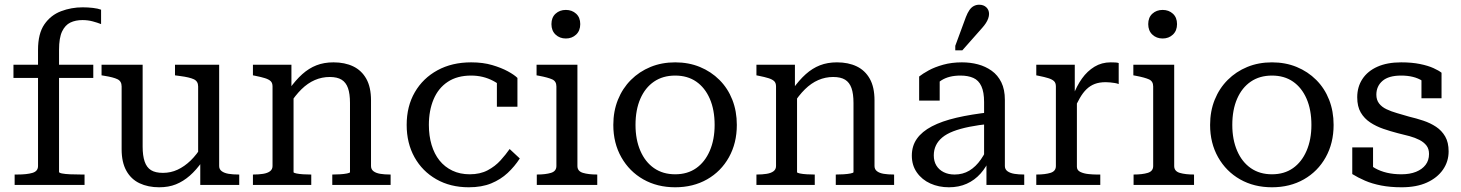

<svg xmlns="http://www.w3.org/2000/svg" viewBox="-20 -783 6188 813"><path d="M37 -509H375V-453H37ZM408 -742V-681Q393 -687 372.5 -692.5Q352 -698 329 -698Q300 -698 278 -687.5Q256 -677 243 -650Q230 -623 230 -572V-55Q230 -51 242.5 -48.5Q255 -46 276.5 -45Q298 -44 325 -44H338V0H42V-44H53Q94 -44 117.5 -51Q141 -58 141 -80V-572Q141 -641 168 -680Q195 -719 238.5 -735.5Q282 -752 330 -752Q352 -752 373.5 -749.5Q395 -747 408 -742Z M584 -509V-162Q584 -124 592.5 -99Q601 -74 619.5 -62.5Q638 -51 670 -51Q703 -51 732 -64.5Q761 -78 787 -103Q813 -128 836 -166L837 -100Q811 -63 783.5 -39Q756 -15 725 -2.5Q694 10 654 10Q607 10 571 -7Q535 -24 515 -60Q495 -96 495 -151V-417Q495 -439 477.5 -447.5Q460 -456 422 -462L410 -464V-509ZM908 -509V-80Q908 -66 919 -58Q930 -50 948 -47Q966 -44 990 -44H993V0H828V-104L819 -117V-417Q819 -439 800.5 -447.5Q782 -456 743 -461L721 -464V-509Z M1051 0V-44H1053Q1076 -44 1094.5 -47Q1113 -50 1123.5 -58Q1134 -66 1134 -80V-417Q1134 -432 1126 -439.5Q1118 -447 1102 -452Q1086 -457 1061 -462L1051 -464V-509H1214V-403L1223 -392V-54Q1223 -51 1235 -48.5Q1247 -46 1264 -45Q1281 -44 1295 -44H1298V0ZM1634 0H1387V-44H1389Q1403 -44 1420 -45Q1437 -46 1449.5 -48.5Q1462 -51 1462 -54V-347Q1462 -386 1453.5 -410Q1445 -434 1426.5 -445.5Q1408 -457 1376 -457Q1343 -457 1313 -444Q1283 -431 1256.5 -405Q1230 -379 1206 -341L1205 -406Q1232 -444 1260 -469Q1288 -494 1320 -506.5Q1352 -519 1392 -519Q1440 -519 1475.5 -502Q1511 -485 1531 -449.5Q1551 -414 1551 -358V-80Q1551 -66 1561.5 -58Q1572 -50 1590 -47Q1608 -44 1632 -44H1634Z M1969 -45Q2013 -45 2045 -62Q2077 -79 2099.5 -104Q2122 -129 2138 -152L2181 -112Q2159 -78 2129.5 -50.5Q2100 -23 2060 -6.5Q2020 10 1965 10Q1887 10 1827.5 -24Q1768 -58 1735 -117.5Q1702 -177 1702 -254Q1702 -333 1736.5 -392.5Q1771 -452 1832.5 -485.5Q1894 -519 1975 -519Q2025 -519 2064 -507.5Q2103 -496 2130.5 -481Q2158 -466 2171 -453V-331H2084V-444Q2095 -442 2104 -437.5Q2113 -433 2119.5 -425.5Q2126 -418 2128.5 -408Q2131 -398 2129 -385Q2111 -418 2068.5 -440.5Q2026 -463 1975 -463Q1916 -463 1876 -436.5Q1836 -410 1816 -362.5Q1796 -315 1796 -254Q1796 -208 1807.5 -169.5Q1819 -131 1841 -103.5Q1863 -76 1895.5 -60.5Q1928 -45 1969 -45Z M2376 -620Q2350 -620 2332.5 -636.5Q2315 -653 2315 -681Q2315 -709 2332.5 -725Q2350 -741 2376 -741Q2402 -741 2419.5 -725Q2437 -709 2437 -681Q2437 -653 2419.5 -636.5Q2402 -620 2376 -620ZM2425 -509V-80Q2425 -58 2448.5 -51Q2472 -44 2508 -44H2509V0H2253V-44H2254Q2290 -44 2313 -51Q2336 -58 2336 -80V-417Q2336 -439 2318 -447Q2300 -455 2263 -462L2252 -464V-509Z M3100 -254Q3100 -177 3066.5 -117Q3033 -57 2974 -23.5Q2915 10 2839 10Q2763 10 2704 -23.5Q2645 -57 2611 -117Q2577 -177 2577 -254Q2577 -312 2596.5 -360.5Q2616 -409 2651.5 -444.5Q2687 -480 2734.5 -499.5Q2782 -519 2839 -519Q2896 -519 2943.5 -499.5Q2991 -480 3026.5 -444.5Q3062 -409 3081 -360.5Q3100 -312 3100 -254ZM2671 -254Q2671 -192 2691.5 -144.5Q2712 -97 2749.5 -71Q2787 -45 2839 -45Q2891 -45 2928 -71Q2965 -97 2985.5 -144.5Q3006 -192 3006 -254Q3006 -318 2985.5 -365Q2965 -412 2928 -437.5Q2891 -463 2839 -463Q2787 -463 2749.5 -437.5Q2712 -412 2691.5 -365Q2671 -318 2671 -254Z M3183 0V-44H3185Q3208 -44 3226.5 -47Q3245 -50 3255.5 -58Q3266 -66 3266 -80V-417Q3266 -432 3258 -439.5Q3250 -447 3234 -452Q3218 -457 3193 -462L3183 -464V-509H3346V-403L3355 -392V-54Q3355 -51 3367 -48.5Q3379 -46 3396 -45Q3413 -44 3427 -44H3430V0ZM3766 0H3519V-44H3521Q3535 -44 3552 -45Q3569 -46 3581.5 -48.5Q3594 -51 3594 -54V-347Q3594 -386 3585.5 -410Q3577 -434 3558.5 -445.5Q3540 -457 3508 -457Q3475 -457 3445 -444Q3415 -431 3388.5 -405Q3362 -379 3338 -341L3337 -406Q3364 -444 3392 -469Q3420 -494 3452 -506.5Q3484 -519 3524 -519Q3572 -519 3607.5 -502Q3643 -485 3663 -449.5Q3683 -414 3683 -358V-80Q3683 -66 3693.5 -58Q3704 -50 3722 -47Q3740 -44 3764 -44H3766Z M4174 -308V-259Q4124 -254 4084.5 -246Q4045 -238 4016.5 -227Q3988 -216 3970 -201Q3952 -186 3943 -167Q3934 -148 3934 -125Q3934 -100 3945 -82Q3956 -64 3976 -54Q3996 -44 4022 -44Q4057 -44 4084.5 -60.5Q4112 -77 4133.5 -108Q4155 -139 4171 -180L4172 -113Q4157 -76 4132 -48Q4107 -20 4073.5 -5Q4040 10 3998 10Q3955 10 3919.5 -6Q3884 -22 3862.5 -52.5Q3841 -83 3841 -124Q3841 -165 3862.5 -195.5Q3884 -226 3926 -248Q3968 -270 4030 -284.5Q4092 -299 4174 -308ZM4157 0V-106L4147 -109V-351Q4147 -393 4135.5 -418Q4124 -443 4101.5 -453Q4079 -463 4047 -463Q3998 -463 3966.5 -443Q3935 -423 3915 -396Q3914 -408 3917 -418Q3920 -428 3926 -436.5Q3932 -445 3940.5 -450.5Q3949 -456 3959 -460V-357H3872V-459Q3887 -471 3912.5 -485Q3938 -499 3974 -509Q4010 -519 4053 -519Q4089 -519 4121 -510.5Q4153 -502 4179 -483.5Q4205 -465 4220 -434.5Q4235 -404 4235 -360V-80Q4235 -66 4246 -58Q4257 -50 4275 -47Q4293 -44 4317 -44V0ZM4070 -711Q4077 -729 4085 -740.5Q4093 -752 4103.5 -757.5Q4114 -763 4126 -763Q4145 -763 4156.5 -752Q4168 -741 4168 -724Q4168 -715 4164.5 -705Q4161 -695 4154.5 -685Q4148 -675 4139 -665L4055 -570H4025V-589Z M4717 -516V-427Q4710 -430 4700.5 -431.5Q4691 -433 4681 -434Q4671 -435 4662 -435Q4635 -435 4615.5 -427.5Q4596 -420 4580.5 -405Q4565 -390 4552 -367Q4539 -344 4524 -312L4523 -376Q4539 -419 4561.5 -450.5Q4584 -482 4614.5 -500.5Q4645 -519 4683 -519Q4693 -519 4702.5 -518.5Q4712 -518 4717 -516ZM4368 0V-44H4370Q4405 -44 4428 -51Q4451 -58 4451 -80V-417Q4451 -432 4443 -439.5Q4435 -447 4419 -452Q4403 -457 4378 -462L4368 -464V-509H4531V-362L4540 -371V-77Q4540 -62 4554.5 -55Q4569 -48 4588.5 -46Q4608 -44 4622 -44H4639V0Z M4903 -620Q4877 -620 4859.5 -636.5Q4842 -653 4842 -681Q4842 -709 4859.5 -725Q4877 -741 4903 -741Q4929 -741 4946.5 -725Q4964 -709 4964 -681Q4964 -653 4946.5 -636.5Q4929 -620 4903 -620ZM4952 -509V-80Q4952 -58 4975.5 -51Q4999 -44 5035 -44H5036V0H4780V-44H4781Q4817 -44 4840 -51Q4863 -58 4863 -80V-417Q4863 -439 4845 -447Q4827 -455 4790 -462L4779 -464V-509Z M5627 -254Q5627 -177 5593.5 -117Q5560 -57 5501 -23.5Q5442 10 5366 10Q5290 10 5231 -23.5Q5172 -57 5138 -117Q5104 -177 5104 -254Q5104 -312 5123.5 -360.5Q5143 -409 5178.5 -444.5Q5214 -480 5261.5 -499.5Q5309 -519 5366 -519Q5423 -519 5470.5 -499.5Q5518 -480 5553.5 -444.5Q5589 -409 5608 -360.5Q5627 -312 5627 -254ZM5198 -254Q5198 -192 5218.5 -144.5Q5239 -97 5276.5 -71Q5314 -45 5366 -45Q5418 -45 5455 -71Q5492 -97 5512.5 -144.5Q5533 -192 5533 -254Q5533 -318 5512.5 -365Q5492 -412 5455 -437.5Q5418 -463 5366 -463Q5314 -463 5276.5 -437.5Q5239 -412 5218.5 -365Q5198 -318 5198 -254Z M6031 -131Q6031 -153 6020 -167Q6009 -181 5990.5 -190.5Q5972 -200 5948.5 -206.5Q5925 -213 5899 -219Q5868 -227 5837.5 -237.5Q5807 -248 5782 -264.5Q5757 -281 5742 -306.5Q5727 -332 5727 -371Q5727 -415 5749 -448.5Q5771 -482 5812.5 -500.5Q5854 -519 5913 -519Q5958 -519 5992.5 -512Q6027 -505 6050 -494.5Q6073 -484 6084 -475V-367H5999V-461Q6010 -461 6017 -457.5Q6024 -454 6028.5 -447Q6033 -440 6034 -431.5Q6035 -423 6032 -412Q6021 -429 6003 -440.5Q5985 -452 5962.5 -457.5Q5940 -463 5913 -463Q5860 -463 5834 -440.5Q5808 -418 5808 -382Q5808 -360 5819.5 -345Q5831 -330 5851 -320.5Q5871 -311 5895.5 -304Q5920 -297 5947 -289Q5977 -282 6007 -272Q6037 -262 6061 -246Q6085 -230 6099.5 -205Q6114 -180 6114 -142Q6114 -99 6090 -64.5Q6066 -30 6022 -10Q5978 10 5915 10Q5867 10 5828.5 2.5Q5790 -5 5760 -18Q5730 -31 5706 -46V-159H5794V-33Q5779 -42 5771.5 -50.5Q5764 -59 5761 -68Q5758 -77 5759 -86Q5760 -95 5763 -105Q5779 -84 5802 -71Q5825 -58 5853 -51.5Q5881 -45 5914 -45Q5950 -45 5976 -55.5Q6002 -66 6016.5 -85Q6031 -104 6031 -131Z"/></svg>

Font: Roboto Serif 28pt
Style: Regular
Weight: 400
Designer: Greg Gazdowicz
Foundry: Commercial Type
Version: Version 1.008